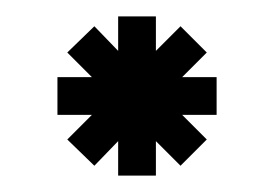

<svg xmlns="http://www.w3.org/2000/svg" viewBox="-20 -748 334 234"><path d="M244 -654V-608H202L232 -578L200 -546L170 -576V-534H124V-576L95 -546L62 -578L92 -608H50V-654H92L62 -684L95 -716L124 -686V-728H170V-686L200 -716L232 -684L202 -654Z"/></svg>

Font: Frankia
Style: Regular
Weight: 400
Version: Version 001.000